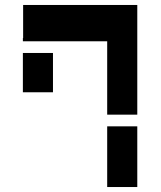

<svg xmlns="http://www.w3.org/2000/svg" viewBox="-20 -752 647 772"><path d="M73 -732H411H532V-291H411V-586H193H72V-599H73ZM72 -539H193V-381H72ZM411 -244H532V0H411Z"/></svg>

Font: PatchStencil
Style: Regular
Weight: 400
Version: Version 1.1